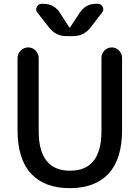

<svg xmlns="http://www.w3.org/2000/svg" viewBox="-20 -980 733 1010"><path d="M486.3 -960H495.1Q511.7 -960 520 -943.8Q528.3 -927.7 517.6 -915L456.1 -835Q420.9 -790 365.2 -790H329.1Q273.4 -790 238.3 -835L175.8 -915Q166 -927.7 173.8 -943.8Q181.6 -960 199.2 -960H208Q264.6 -960 294.9 -913.1L344.7 -835.9Q344.7 -835 346.7 -835Q348.6 -835 348.6 -835.9L399.4 -913.1Q429.7 -960 486.3 -960ZM72.3 -294.9V-673.8Q72.3 -697.3 88.9 -713.9Q105.5 -730.5 128.4 -730.5Q151.4 -730.5 167.5 -713.9Q183.6 -697.3 183.6 -673.8V-290Q183.6 -82 348.6 -82Q513.7 -82 513.7 -290V-675.8Q513.7 -698.2 529.8 -714.4Q545.9 -730.5 567.9 -730.5Q589.8 -730.5 606 -714.4Q622.1 -698.2 622.1 -675.8V-294.9Q622.1 -143.6 551.3 -66.9Q480.5 9.8 347.2 9.8Q213.9 9.8 143.1 -66.9Q72.3 -143.6 72.3 -294.9Z"/></svg>

Font: Rounded Mgen+ 2p medium
Style: Regular
Weight: 500
Designer: [Source Han Sans]
Ryoko NISHIZUKA  (kana & ideographs); Paul D. Hunt (Latin, Greek & Cyrillic); Wenlong ZHANG  (bopomofo
Version: Version 1.059.20150602